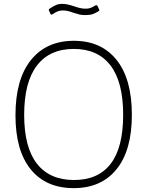

<svg xmlns="http://www.w3.org/2000/svg" viewBox="-20 -963 762 993"><path d="M60 -367Q60 -553 140 -652.5Q220 -752 362 -752Q504 -752 583 -653Q662 -554 662 -369Q662 -186 583 -88Q504 10 361 10Q218 10 139 -87Q60 -184 60 -367ZM617 -369Q617 -539 551.5 -624.5Q486 -710 362 -710Q237 -710 171 -624Q105 -538 105 -369Q105 -201 171 -116.5Q237 -32 363 -32Q488 -32 552.5 -116Q617 -200 617 -369ZM421 -885Q403 -885 390.5 -888Q378 -891 357 -898Q328 -909 307 -909Q291 -909 280.5 -905Q270 -901 262.5 -896Q255 -891 251 -889Q247 -887 245 -887Q243 -887 240 -893L233 -909Q232 -912 232.5 -914Q233 -916 235 -917Q254 -930 268.5 -936.5Q283 -943 303 -943Q326 -943 362 -931Q397 -918 422 -918Q437 -918 447 -921.5Q457 -925 472 -934Q475 -936 479 -936Q482 -936 485 -931L493 -913Q494 -912 494 -910Q494 -907 488 -904Q474 -895 459.5 -890Q445 -885 421 -885Z"/></svg>

Font: Morrison Thin
Style: Regular
Weight: 100
Designer: Pablo Impallari, Rodrigo Fuenzalida (Modified by Dan O. Williams)
Version: Version 0.03;June 6, 2019;FontCreator 11.5.0.2425 64-bit; tt